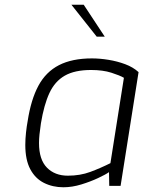

<svg xmlns="http://www.w3.org/2000/svg" viewBox="-20 -786 606 812"><path d="M248 6Q203 6 166 -12.5Q129 -31 108 -70.5Q87 -110 87 -173Q87 -198 90 -225.5Q93 -253 97 -274Q111 -365 142.5 -423.5Q174 -482 229.5 -510.5Q285 -539 369 -539Q402 -539 439 -533Q476 -527 509.5 -514.5Q543 -502 566 -481L490 0H442L441 -58Q427 -48 395 -33Q363 -18 324 -6Q285 6 248 6ZM267 -43Q319 -43 362 -59Q405 -75 447 -96L504 -457Q487 -467 451 -478.5Q415 -490 365 -490Q296 -490 254 -466Q212 -442 189 -392.5Q166 -343 153 -264Q149 -237 147 -217.5Q145 -198 145 -181Q145 -111 178.5 -77Q212 -43 267 -43ZM389 -631 282 -766H334L423 -631Z"/></svg>

Font: Exo Thin Light
Style: Italic
Weight: 300
Italic angle: -9°
Version: Version 2.000